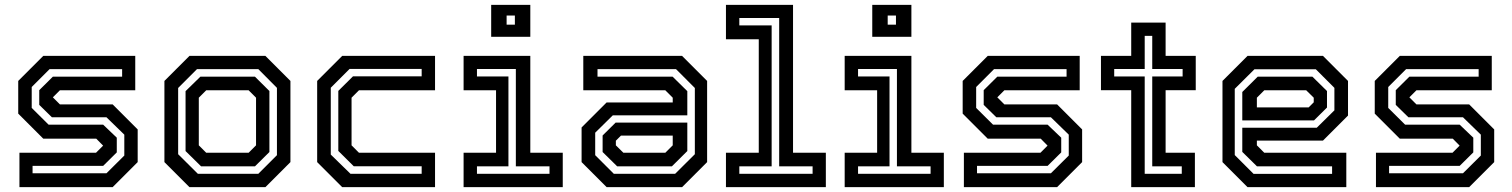

<svg xmlns="http://www.w3.org/2000/svg" viewBox="-20 -770 6223 790"><path d="M60 0V-141.5H375L405.5 -172V-169.5L376 -199.5H158L55 -302.5V-437L158 -540H536.5V-398.5H226.5L196 -368V-371L226.5 -340.5H443.5L546.5 -237.5V-103L443.5 0ZM114 -57H418L491.5 -130V-216L418 -287.5H193.5L141.5 -338.5V-399L197.5 -454.5H482.5V-485.5H184L110.5 -412V-326L180 -257H404.5L460.5 -203.5V-143L404.5 -87.5H114Z M759.5 0 656.5 -103V-437L759.5 -540H1072L1175 -437V-103L1072 0ZM794 -55H1043L1119.5 -131.5V-408.5L1043 -485.5H790.5L713 -408V-135.5ZM807.5 -85.5 743.5 -148.5V-395L804.5 -454.5H1029L1088.5 -395.5V-144.5L1029 -85.5ZM828.5 -141.5H1003L1033.5 -172V-368L1003 -398.5H828.5L798 -368V-172Z M1388 0 1285 -103V-437L1388 -540H1770V-398.5H1457L1426.5 -368V-172L1457 -141.5H1770V0ZM1422 -55H1715V-86H1435.5L1372 -149V-396L1432.5 -456H1715V-486.5H1418.5L1341 -409V-134Z M2001 -618.5V-750H2162V-618.5ZM2064.5 -668.5H2098.5V-706H2064.5ZM1887.5 0V-141.5H2021V-398.5H1887.5V-540H2162V-141.5H2295.5V0ZM1942.5 -55H2241V-85.5H2102.5V-486H1942.5V-455.5H2072V-85.5H1942.5Z M2476 0 2373 -103V-245.5L2476 -348.5H2748V-368L2717.5 -398.5H2380V-540H2786.5L2889.5 -437V-103L2786.5 0ZM2519.5 -85.5 2459.5 -144.5V-212.5L2513 -265.5H2808V-148.5L2744.5 -85.5ZM2505.5 -55H2758L2839 -135.5V-408L2761.5 -485.5H2438.5V-454.5H2747.5L2808 -395V-295.5H2501.5L2429 -224V-131.5ZM2545 -141.5H2717.5L2748 -172V-212H2535L2514 -191V-172Z M2967 0V-141.5H3102V-608.5H2967V-750H3243V-141.5H3378V0ZM3022 -55H3323.5V-85.5H3186V-696H3022V-665.5H3155V-85.5H3022Z M3569 -618.5V-750H3730V-618.5ZM3632.5 -668.5H3666.5V-706H3632.5ZM3455.5 0V-141.5H3589V-398.5H3455.5V-540H3730V-141.5H3863.5V0ZM3510.5 -55H3809V-85.5H3670.5V-486H3510.5V-455.5H3640V-85.5H3510.5Z M3946 0V-141.5H4261L4291.5 -172V-169.5L4262 -199.5H4044L3941 -302.5V-437L4044 -540H4422.5V-398.5H4112.5L4082 -368V-371L4112.5 -340.5H4329.5L4432.5 -237.5V-103L4329.5 0ZM4000 -57H4304L4377.5 -130V-216L4304 -287.5H4079.5L4027.5 -338.5V-399L4083.5 -454.5H4368.5V-485.5H4070L3996.5 -412V-326L4066 -257H4290.5L4346.5 -203.5V-143L4290.5 -87.5H4000Z M4634.5 0V-399H4510V-540H4634.5V-677H4776V-540H4900V-399H4776V-141.5H4896.5V0ZM4690 -55H4842.5V-85.5H4721V-455.5H4846V-486H4721V-622.5H4690V-486H4564.5V-455.5H4690Z M5423.5 -540 5526.5 -437V-294.5L5423.5 -191.5H5151.5V-172L5182 -141.5H5519.5V0H5113L5010 -103V-437L5113 -540ZM5380 -454.5 5440 -395.5V-327.5L5386.5 -274.5H5091.5V-391.5L5155 -454.5ZM5394 -485H5141.5L5060.5 -404.5V-132L5138 -54.5H5461V-85.5H5152L5091.5 -145V-244.5H5398L5470.5 -316V-408.5ZM5354.5 -398.5H5182L5151.5 -368V-328H5364.5L5385.5 -349V-368Z M5641.5 0V-141.5H5956.5L5987 -172V-169.5L5957.5 -199.5H5739.5L5636.5 -302.5V-437L5739.5 -540H6118V-398.5H5808L5777.5 -368V-371L5808 -340.5H6025L6128 -237.5V-103L6025 0ZM5695.5 -57H5999.5L6073 -130V-216L5999.5 -287.5H5775L5723 -338.5V-399L5779 -454.5H6064V-485.5H5765.5L5692 -412V-326L5761.5 -257H5986L6042 -203.5V-143L5986 -87.5H5695.5Z"/></svg>

Font: Tourney Thin SemiBold
Style: Regular
Weight: 600
Version: Version 1.015